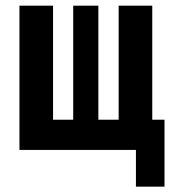

<svg xmlns="http://www.w3.org/2000/svg" viewBox="-20 -538 626 689"><path d="M49.8 0V-517.6H170.4V-108.4H242.7V-517.6H333V-108.4H405.8V-517.6H526.4V-108.4H570.3V131.8H467.8V0Z"/></svg>

Font: Cascadia Mono PL SemiBold
Style: Regular
Weight: 600
Monospace: yes
Designer: Aaron Bell
Foundry: Saja Typeworks
Version: Version 2404.023; ttfautohint (v1.8.4)